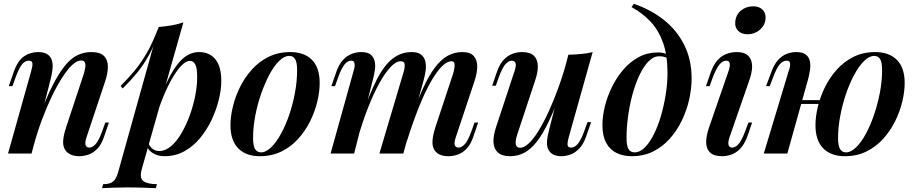

<svg xmlns="http://www.w3.org/2000/svg" viewBox="-20 -802 4780 1003"><path d="M145 0H22L143 -431Q147 -445 149 -457Q151 -469 147.5 -477Q144 -485 130 -485Q111 -485 95.5 -466.5Q80 -448 62 -399L45 -352H26L52 -427Q73 -486 106 -508Q139 -530 179 -530Q212 -530 229.5 -517Q247 -504 252 -483.5Q257 -463 254 -438.5Q251 -414 245 -390ZM182 -182Q219 -285 253 -352Q287 -419 319 -458.5Q351 -498 385 -514Q419 -530 456 -530Q505 -530 524.5 -508.5Q544 -487 543.5 -452.5Q543 -418 530 -379L432 -85Q423 -58 427 -44.5Q431 -31 447 -31Q462 -31 478.5 -48Q495 -65 514 -117L530 -162H549L524 -89Q510 -47 488.5 -25Q467 -3 442.5 5.5Q418 14 394 14Q368 14 349.5 5.5Q331 -3 321 -18Q308 -37 310 -67Q312 -97 326 -139L417 -414Q422 -430 425 -446.5Q428 -463 424 -474.5Q420 -486 403 -486Q382 -486 357 -462.5Q332 -439 305 -397Q278 -355 251 -299Q224 -243 199.5 -177.5Q175 -112 156 -42Z M972 -484Q950 -484 923.5 -455Q897 -426 870 -375.5Q843 -325 819.5 -262Q796 -199 779 -130L798 -234Q833 -340 868 -405Q903 -470 940 -500Q977 -530 1019 -530Q1075 -530 1105.5 -492Q1136 -454 1136 -380Q1136 -334 1123 -281Q1110 -228 1085.5 -176Q1061 -124 1025 -80.5Q989 -37 942.5 -11.5Q896 14 839 14Q807 14 782 0Q757 -14 745 -39L753 -56Q765 -33 779 -23Q793 -13 812 -13Q843 -13 872.5 -37.5Q902 -62 926.5 -103.5Q951 -145 970 -196Q989 -247 999.5 -300Q1010 -353 1010 -399Q1010 -447 1000 -465.5Q990 -484 972 -484ZM809 -661Q844 -664 876.5 -669.5Q909 -675 938 -685L721 80Q707 128 729 144Q751 160 800 160L794 181Q771 180 730 178.5Q689 177 644 177Q607 177 569 178.5Q531 180 513 181L519 160Q555 160 571 146.5Q587 133 597 98ZM610 -353Q648 -391 680.5 -429.5Q713 -468 744 -520.5Q775 -573 806 -653L809 -637Q788 -568 759 -515.5Q730 -463 695.5 -421Q661 -379 621 -340Z M1491 -510Q1465 -510 1438 -483.5Q1411 -457 1387 -411.5Q1363 -366 1343.5 -310Q1324 -254 1313 -194.5Q1302 -135 1302 -81Q1302 -41 1312.5 -23.5Q1323 -6 1344 -6Q1369 -6 1396 -32Q1423 -58 1447.5 -102.5Q1472 -147 1491 -202.5Q1510 -258 1521 -318Q1532 -378 1532 -435Q1532 -477 1521.5 -493.5Q1511 -510 1491 -510ZM1184 -148Q1184 -193 1196.5 -245Q1209 -297 1234 -347.5Q1259 -398 1296.5 -439.5Q1334 -481 1384 -505.5Q1434 -530 1497 -530Q1569 -530 1609.5 -489.5Q1650 -449 1650 -368Q1650 -323 1637.5 -271Q1625 -219 1600 -168.5Q1575 -118 1537.5 -76.5Q1500 -35 1450 -10.5Q1400 14 1337 14Q1265 14 1224.5 -27Q1184 -68 1184 -148Z M1830 0H1707L1827 -431Q1831 -443 1832.5 -455Q1834 -467 1830.5 -476Q1827 -485 1815 -485Q1796 -485 1780 -465.5Q1764 -446 1747 -399L1730 -352H1711L1737 -427Q1751 -467 1772.5 -489.5Q1794 -512 1818.5 -521Q1843 -530 1867 -530Q1900 -530 1916 -517Q1932 -504 1937 -483Q1942 -462 1938.5 -437.5Q1935 -413 1929 -390ZM2085 -414Q2091 -432 2093.5 -447.5Q2096 -463 2092 -472.5Q2088 -482 2073 -482Q2049 -482 2020.5 -452Q1992 -422 1962 -368Q1932 -314 1903.5 -241.5Q1875 -169 1850 -83L1865 -182Q1909 -310 1948.5 -386.5Q1988 -463 2032 -496.5Q2076 -530 2131 -530Q2163 -530 2179.5 -517Q2196 -504 2201.5 -482.5Q2207 -461 2203.5 -434Q2200 -407 2192 -379L2087 0H1962ZM2346 -414Q2355 -442 2355 -462Q2355 -482 2339 -482Q2315 -482 2288 -455Q2261 -428 2230.5 -374.5Q2200 -321 2169 -244Q2138 -167 2106 -66L2116 -145Q2152 -256 2185 -330Q2218 -404 2251 -448Q2284 -492 2319.5 -511Q2355 -530 2395 -530Q2438 -530 2456 -508Q2474 -486 2473 -452Q2472 -418 2459 -379L2361 -85Q2351 -55 2356 -43Q2361 -31 2376 -31Q2391 -31 2407.5 -48Q2424 -65 2443 -117L2459 -162H2478L2453 -89Q2439 -47 2417.5 -25Q2396 -3 2371.5 5.5Q2347 14 2324 14Q2295 14 2277 5.5Q2259 -3 2249 -19Q2237 -39 2239.5 -69Q2242 -99 2255 -139Z M2920 -349Q2882 -242 2849 -172Q2816 -102 2783.5 -61Q2751 -20 2717 -3Q2683 14 2645 14Q2603 14 2581.5 -5Q2560 -24 2558 -57.5Q2556 -91 2571 -137L2668 -431Q2678 -461 2673 -473Q2668 -485 2653 -485Q2638 -485 2621.5 -468Q2605 -451 2586 -399L2570 -354H2551L2576 -427Q2591 -469 2612.5 -491Q2634 -513 2658.5 -521.5Q2683 -530 2706 -530Q2750 -530 2769.5 -510.5Q2789 -491 2789.5 -456.5Q2790 -422 2774 -377L2683 -102Q2659 -30 2697 -30Q2718 -30 2743 -53.5Q2768 -77 2794.5 -120.5Q2821 -164 2847.5 -222Q2874 -280 2898.5 -348Q2923 -416 2943 -491ZM2951 -85Q2944 -60 2945 -45.5Q2946 -31 2963 -31Q2982 -31 2998.5 -50.5Q3015 -70 3032 -117L3049 -164H3068L3042 -89Q3028 -49 3006.5 -26.5Q2985 -4 2960.5 5Q2936 14 2912 14Q2888 14 2871 5.5Q2854 -3 2846 -18Q2836 -36 2837.5 -62Q2839 -88 2849 -126L2949 -516Q2985 -517 3017 -520Q3049 -523 3076 -530Z M3467 -421Q3467 -514 3443.5 -579.5Q3420 -645 3378 -689.5Q3336 -734 3279 -765L3291 -782Q3380 -752 3448 -698Q3516 -644 3554.5 -567Q3593 -490 3593 -392Q3593 -338 3580 -281Q3567 -224 3541.5 -171.5Q3516 -119 3478.5 -77Q3441 -35 3391.5 -10.5Q3342 14 3280 14Q3236 14 3201.5 -2.5Q3167 -19 3147 -55Q3127 -91 3127 -149Q3127 -193 3139.5 -245Q3152 -297 3176.5 -347Q3201 -397 3236 -438Q3271 -479 3316.5 -503.5Q3362 -528 3417 -528Q3447 -528 3463 -518.5Q3479 -509 3493 -494L3486 -482Q3476 -495 3460 -501.5Q3444 -508 3423 -508Q3394 -508 3368 -481.5Q3342 -455 3320.5 -409.5Q3299 -364 3284 -308.5Q3269 -253 3261 -194Q3253 -135 3253 -83Q3253 -40 3263.5 -23Q3274 -6 3295 -6Q3323 -6 3348.5 -31.5Q3374 -57 3396 -101Q3418 -145 3433.5 -199Q3449 -253 3458 -310.5Q3467 -368 3467 -421Z M3821 -688Q3824 -725 3851 -747Q3878 -769 3914 -769Q3947 -769 3964.5 -750.5Q3982 -732 3979 -703Q3976 -669 3949 -646Q3922 -623 3886 -623Q3853 -623 3835.5 -641.5Q3818 -660 3821 -688ZM3786 -431Q3804 -485 3774 -485Q3754 -485 3738 -464.5Q3722 -444 3704 -399L3687 -352H3668L3694 -427Q3709 -467 3730 -489.5Q3751 -512 3777 -521Q3803 -530 3828 -530Q3863 -530 3881 -517Q3899 -504 3905 -483Q3911 -462 3908 -437.5Q3905 -413 3897 -390L3791 -85Q3782 -58 3786 -44.5Q3790 -31 3805 -31Q3821 -31 3837.5 -48.5Q3854 -66 3873 -117L3890 -162H3909L3884 -89Q3869 -49 3848 -26.5Q3827 -4 3802 5Q3777 14 3753 14Q3709 14 3689 -5.5Q3669 -25 3669 -59.5Q3669 -94 3685 -139Z M4122 -279H4306V-259H4122ZM4093 0H3970L4100 -431Q4105 -443 4107 -455.5Q4109 -468 4106 -476.5Q4103 -485 4089 -485Q4070 -485 4053.5 -466Q4037 -447 4019 -399L4001 -352H3982L4010 -427Q4024 -466 4044.5 -488.5Q4065 -511 4089.5 -520.5Q4114 -530 4139 -530Q4173 -530 4189.5 -517Q4206 -504 4210.5 -483Q4215 -462 4211.5 -437.5Q4208 -413 4202 -390ZM4547 -510Q4521 -510 4494 -483.5Q4467 -457 4442.5 -411.5Q4418 -366 4399 -310Q4380 -254 4369 -194.5Q4358 -135 4358 -81Q4358 -41 4368.5 -23.5Q4379 -6 4400 -6Q4425 -6 4452 -32Q4479 -58 4503 -102.5Q4527 -147 4546 -202.5Q4565 -258 4576.5 -318Q4588 -378 4588 -435Q4588 -477 4577.5 -493.5Q4567 -510 4547 -510ZM4240 -148Q4240 -193 4252.5 -245Q4265 -297 4290 -347.5Q4315 -398 4352.5 -439.5Q4390 -481 4440 -505.5Q4490 -530 4552 -530Q4624 -530 4665 -489.5Q4706 -449 4706 -368Q4706 -323 4693.5 -271Q4681 -219 4656 -168.5Q4631 -118 4593.5 -76.5Q4556 -35 4506 -10.5Q4456 14 4393 14Q4321 14 4280.5 -27Q4240 -68 4240 -148Z"/></svg>

Font: Playfair Display SemiBold
Style: Italic
Weight: 600
Italic angle: -14°
Designer: Claus Eggers Sørensen
Foundry: Claus Eggers Sørensen
Version: Version 1.203